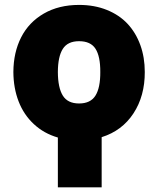

<svg xmlns="http://www.w3.org/2000/svg" viewBox="-20 -573 641 797"><path d="M220.2 -2.1Q162.3 -18.8 120.4 -57.9Q78.5 -96.9 57.2 -152.2Q35.9 -207.4 35.5 -274.1Q35.9 -355.5 67.8 -418.1Q99.8 -480.8 161.9 -516.7Q224.1 -552.6 308.2 -552.6Q371.8 -552.6 423.5 -531.8Q475.1 -511 509.6 -474.1Q544 -437.1 562.5 -386Q581 -334.9 581 -274.1Q581.3 -174.7 534.1 -102.5Q486.9 -30.2 402 -3.6V204.5H220.2ZM308.2 -143.5Q355.8 -143.5 376.2 -176.1Q396.7 -208.8 396.3 -274.1Q396.7 -339.1 376.4 -370.6Q356.2 -402 308.2 -402Q261 -402 240.8 -370.2Q220.5 -338.4 220.2 -274.1Q220.5 -208.8 240.8 -176.1Q261 -143.5 308.2 -143.5Z"/></svg>

Font: Karasuma Gothic
Style: Black
Weight: 900
Designer: Rasmus Andersson / Ryoko Nishizuka
Foundry: Genbu
Version: Version 1.00